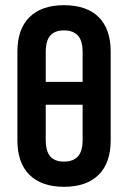

<svg xmlns="http://www.w3.org/2000/svg" viewBox="-20 -711 493 739"><path d="M226 -691Q314 -691 360 -645Q406 -599 406 -512V-171Q406 -84 359.5 -38Q313 8 226 8Q140 8 93.5 -38Q47 -84 47 -171V-512Q47 -599 93.5 -645Q140 -691 226 -691ZM226 -594Q191 -594 173.5 -574Q156 -554 156 -510V-396H298V-510Q298 -554 280 -574Q262 -594 226 -594ZM226 -89Q262 -89 280 -109Q298 -129 298 -173V-308H156V-173Q156 -129 173.5 -109Q191 -89 226 -89Z"/></svg>

Font: Sofia Sans Condensed
Style: Bold
Weight: 700
Designer: Botio Nikoltchev, Ani Petrova
Foundry: lettersoup
Version: Version 4.101; ttfautohint (v1.8.4.7-5d5b)